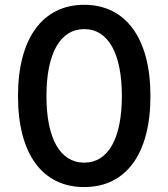

<svg xmlns="http://www.w3.org/2000/svg" viewBox="-20 -757 690 787"><path d="M325.2 9.8C497.1 9.8 596.7 -127 596.7 -363.3C596.7 -599.1 496.1 -737.3 325.2 -737.3C154.3 -737.3 53.7 -599.1 53.7 -363.3C53.7 -126.5 153.3 9.8 325.2 9.8ZM325.2 -90.3C226.1 -90.3 170.4 -189.9 170.4 -363.3C170.4 -537.1 226.1 -637.7 325.2 -637.7C423.8 -637.7 479.5 -537.6 479.5 -363.3C479.5 -189.9 423.8 -90.3 325.2 -90.3Z"/></svg>

Font: Raveo Medium
Style: Regular
Weight: 500
Designer: Jakub Foglar, Rasmus Andersson (Inter)
Foundry: Jakubfoglar.com
Version: Version 1.100;Glyphs 3.2.3 (3260)